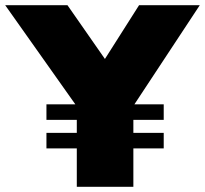

<svg xmlns="http://www.w3.org/2000/svg" viewBox="-40 -720 790 740"><path d="M256 0V-349L263 -300L-20 -700H220L436 -390L301 -393L496 -700H730L459 -289L474 -357V0ZM139 -148V-208H591V-148ZM139 -258V-318H591V-258Z"/></svg>

Font: Lexend Deca Black
Style: Regular
Weight: 900
Designer: Bonnie Shaver-Troup, Thomas Jockin
Foundry: Lexend
Version: Version 1.007